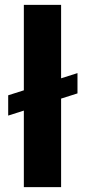

<svg xmlns="http://www.w3.org/2000/svg" viewBox="-20 -770 355 790"><path d="M298.8 -469.2V-385.7L231.4 -364.3V0H78.1V-314.9L13.7 -294.4V-377.9L78.1 -398.4V-750H231.4V-447.8Z"/></svg>

Font: Vazirmatn RD ExtraBold
Style: Regular
Weight: 800
Designer: Saber Rastikerdar
Foundry: Saber Rastikerdar
Version: Version 32.102